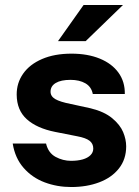

<svg xmlns="http://www.w3.org/2000/svg" viewBox="-20 -743 560 773"><path d="M31.2 -165H165.4Q174.4 -127.4 203.8 -111.4Q233.2 -95.5 266 -95.5Q292.9 -95.5 312.9 -101.2Q333 -107 344.2 -118.2Q355.5 -129.4 355.5 -145Q355.5 -164.8 340.4 -176.4Q325.4 -188 290.8 -194.4L202.2 -211.9Q128.5 -226.5 88.1 -262.8Q47.6 -299.1 47.2 -361.8Q46.9 -409 73.2 -446.4Q99.5 -483.9 149.4 -505.4Q199.4 -527 267.8 -527Q332.9 -527 381.8 -507Q430.6 -487 457 -450.4Q483.4 -413.8 482.5 -364.5H353.6Q348 -393.6 323.8 -407.6Q299.5 -421.5 264 -421.5Q225.2 -421.5 204.4 -408.9Q183.5 -396.4 183.5 -373.8Q183.5 -355.2 202.6 -344Q221.6 -332.8 265 -324.4L345.2 -306.9Q400 -293.5 431.8 -267Q463.6 -240.5 475.8 -211.1Q488 -181.6 488 -153.8Q488 -101.8 458.9 -64.9Q429.8 -28 379.6 -9Q329.4 10 266.8 10Q210 10 159.9 -8.8Q109.9 -27.5 75.2 -67Q40.5 -106.5 31.2 -165ZM475.2 -723 325 -577.5H213.6L316.6 -723Z"/></svg>

Font: Public Sans VF
Style: Regular
Weight: 400
Designer: Pablo Impallari, Rodrigo Fuenzalida (Modified by Dan O. Williams and USWDS)
Version: Version 1.003